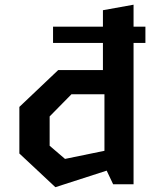

<svg xmlns="http://www.w3.org/2000/svg" viewBox="-20 -785 660 818"><path d="M206 -602H418.5V-486.5H228L62.5 -329.5V-131L216 12.5L434.5 -58L462 0H549V-602H599.5V-671.5H549V-765L418.5 -741.5V-671.5H206ZM191.5 -164V-289L284.5 -383.5H425V-142.5L257 -108Z"/></svg>

Font: Monaspace Krypton SemiBold
Style: Regular
Weight: 600
Designer: Riley Cran & the Lettermatic Team
Foundry: Lettermatic
Version: Version 1.200 (Monaspace Krypton)